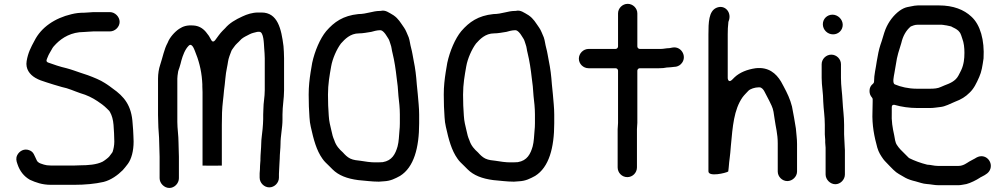

<svg xmlns="http://www.w3.org/2000/svg" viewBox="-20 -766 5114 975"><path d="M657.5 -76C657.5 -93.6 654.9 -118.9 653.5 -138.2C648.4 -231.1 609.9 -276.1 551.7 -316.9L535.5 -329C527 -335.4 519.5 -339.7 512.1 -344.6C489.7 -359.5 455.8 -373 425.8 -384.2L390 -396.1C365.7 -404.2 342.4 -413.2 317.1 -419.8C285.7 -426.8 251.3 -438.6 224.7 -448.3C208.8 -454 219.5 -467.9 222.1 -476C226.8 -489.8 236.7 -503.4 241.8 -513.6C248.2 -526.4 255.5 -534.2 265.2 -543.8C296.8 -575.5 343 -603.5 406 -603.5C418.1 -603.5 438.5 -606.5 454 -606.5H538C564.2 -606.5 587.5 -629.2 587.5 -655C587.5 -680.9 563.9 -704.5 538 -704.5H454C443 -704.5 423.1 -701.5 408 -701.5C384.6 -701.5 365.6 -699.5 342.9 -693.9C258.6 -674 189.1 -627.3 155.1 -559.2C136.7 -525.5 122.3 -497.9 115.3 -455.9C108.7 -415.9 130.8 -387.7 159.3 -370.8C178.8 -359.5 192.3 -355.7 216 -347.9C235.9 -341.2 268 -331.5 293.9 -324.2C327.7 -317.7 356.9 -303.2 387.7 -292.9C421.2 -283.4 449.6 -269.3 474.9 -252.4C491 -241.7 508.7 -229.1 522.8 -214.8L531 -206.7C532.4 -205.5 535.8 -202.8 538.4 -197.3C548.6 -179.5 554.3 -158 556.5 -131.9C558.3 -104.8 560.5 -75.8 560.5 -47C560.5 -26.8 556.3 -8.4 551.9 5C551.5 6 550.8 7.4 550 8.5L535 28.5C530.3 34.8 508.5 51.2 500.6 55.2C470.1 70.4 427.1 73.4 387.4 73.5C378.1 74.1 367.4 74.5 358 74.5H238C223.3 74.5 211.6 72.7 203 69.9L191 65.9C184.8 63.8 172.8 60.6 166.8 48.6C153.3 21.7 151.8 7.5 132.2 -1.7C103.1 -15.3 77 2.1 67.3 22.4C60.1 37.4 62.4 50.8 68.8 67.8C80.6 103.2 101.6 129.7 131.7 146.9C161.8 160.7 194.6 172.5 238 172.5H358C410.7 172.5 463.4 167.7 506.1 157.8C543.5 148.5 578 123.3 603.2 98.2C613.1 88.1 617.4 80.6 629.2 66.2C647.5 41.5 658.5 0.6 658.5 -47C658.5 -56.3 657.5 -66 657.5 -76Z M880.5 -147V-367C880.5 -376.7 882.5 -388.3 883.5 -395C884 -405.9 889.3 -416.1 891 -422.4L896.9 -442.3L900.9 -458.2C908.2 -483.9 919.2 -514.9 938.2 -533.8C954.2 -549.9 965.6 -517.3 969.5 -507.8C988 -463.4 1002.3 -413.6 1006.5 -354.9C1006.5 -354.7 1006.5 -354.3 1006.5 -354C1006.5 -348.7 1007.5 -343.4 1007.5 -338V-327.5C1008.1 -318.8 1008.5 -308 1008.5 -298V74.9C1023.4 75.6 1091.5 75.6 1106.5 74.9L1106.5 -131C1106.5 -152.5 1106.8 -173.6 1107.5 -194.4C1108.9 -235.5 1114.9 -270.1 1117.5 -305.9C1117.6 -306.2 1117.6 -306.6 1117.6 -306.9C1123.3 -343.5 1124.5 -387.9 1132.8 -423.8C1137.3 -442.9 1137.4 -460.4 1145.3 -481.4L1154.3 -505.4C1156.5 -513 1163 -519.2 1168.5 -527.7C1176.9 -541.1 1192.1 -552.3 1198.3 -559.9C1207.8 -571.5 1221.6 -578.8 1234.4 -585.2C1241.3 -588.6 1253.4 -596 1266 -599.1L1280.8 -602.8C1284.5 -603.9 1287.5 -604.5 1291 -604.5H1297C1319.4 -604.5 1319.9 -544.6 1321.5 -522.9L1323.5 -495C1324.1 -486.8 1324.5 -478.3 1324.5 -470V-309C1324.5 -271.2 1317.5 -245.5 1317.5 -211C1317.5 -201.1 1316.5 -191.8 1316.5 -184V-161C1316.5 -153.3 1316.1 -145.2 1315.5 -137L1313.5 -111C1311.8 -88.2 1306.5 -60.2 1306.5 -36C1306.5 -16 1302.5 20.1 1302.5 40V49C1302.5 57.2 1300.5 65.6 1300.5 76C1300.5 87.8 1299.8 101.4 1298.5 113.7V136C1298.5 162.4 1321.2 185.5 1347.5 185.5C1373.8 185.5 1396.5 162.4 1396.5 136V117C1396.5 103.1 1398.5 88.7 1398.5 76C1398.5 61.5 1400.5 51.7 1400.5 40C1400.5 15.3 1404.5 -12.6 1404.5 -34C1404.5 -77.7 1414.5 -117 1414.5 -158V-184C1414.5 -227.7 1422.5 -266.1 1422.5 -307V-470C1422.5 -481 1422.2 -492.3 1421.5 -503.2L1419.6 -531.8C1408.6 -619.2 1390.4 -702.5 1308 -702.5H1291C1261.5 -702.5 1234.4 -693.5 1211.2 -682.6C1176.2 -666.7 1145.4 -648.8 1123.5 -622.9C1123.4 -622.7 1123.1 -622.4 1122.8 -622.2L1109.8 -609.2C1097.2 -596.5 1084.7 -578.1 1073 -562.5C1059.7 -544.8 1051.8 -564.4 1051.8 -564.4C1044.5 -579 1038.6 -588.3 1025.5 -603.9C1008.1 -624.3 987.8 -634.8 963.1 -636.5C929 -639.2 909.9 -632.5 889.9 -619.6C867.1 -604.4 841 -575.1 831.8 -549.7C831.6 -549.3 831.2 -548.5 830.9 -547.9C813.6 -516.7 806.4 -475.6 792.9 -435C786.9 -417.6 782.5 -391.8 782.5 -367L782.5 -182C782.5 -170.1 783.5 -157.3 783.5 -144C783.5 -109.6 788.5 -77.2 788.5 -40C788.5 -20.6 790.5 9.6 790.5 30V139C790.5 164.9 814.1 188.5 840 188.5C865.8 188.5 888.5 165.2 888.5 139V30C888.5 9.5 886.5 -19.2 886.5 -43C886.5 -77.7 880.5 -113.3 880.5 -147Z M1799.6 -694.5C1722.1 -686.5 1677 -654.6 1636.5 -607.9C1605.6 -570.7 1578.3 -506.9 1565.3 -446.7L1557.3 -399C1551.8 -363.1 1547.5 -327.9 1547.5 -286C1547.5 -265.6 1547.8 -245 1548.5 -225.6C1551.2 -186.5 1550.7 -151.9 1558.2 -121.9C1572.6 -57.1 1586.9 -2.7 1617.3 39.9C1627.2 54.7 1638 63.3 1651.8 77.2L1668.8 94.2C1698.9 124.2 1741.7 141.2 1799.2 148.6C1835.7 151.4 1865.4 156.4 1903.6 156.5C1912.7 155.9 1922.5 155.2 1931.2 154.5C1963.7 152.7 1986.3 141 2011.7 127.2C2081.8 83.5 2108.5 -15.5 2108.5 -140V-185C2108.5 -217.9 2104.1 -255.8 2101.5 -287.9L2096.5 -337.9C2093.3 -382.1 2089.1 -417.7 2080.8 -457.5C2076 -481.4 2073.6 -501.2 2067.9 -521.7C2062.1 -543.1 2061.2 -559.5 2055.4 -576.3C2046.7 -595.6 2041.4 -612.4 2031.8 -625.7C2013.5 -651.4 2004.1 -670.6 1978.4 -688.4C1954.6 -702.1 1937.6 -716.5 1913.9 -710.8C1913.2 -710.7 1912 -710.5 1911 -710.5H1909C1872.9 -710.5 1842.8 -694.8 1799.6 -694.5ZM1900 58.5H1884C1862.7 58.5 1833.9 54.6 1810.2 50.4C1796.4 48.9 1774.5 47.2 1758.4 39.2C1742.8 31.4 1731.9 19.9 1721.1 7.9C1704.1 -7.3 1686.4 -25.3 1677.3 -54.6C1670.5 -69.9 1667.3 -81.9 1662.8 -103.3C1657.1 -128.2 1651.2 -148.4 1649.5 -178.1C1646.8 -209.8 1645.5 -249.3 1645.5 -285C1645.5 -340.2 1653.7 -383.4 1661.7 -429.1C1668.5 -468.6 1690.1 -516.7 1711 -544.5C1711.2 -544.7 1711.5 -545.1 1711.7 -545.4C1730.4 -566.1 1758.1 -596.5 1803 -596.5C1823.1 -596.5 1844.4 -601 1865.4 -604.2C1875.8 -607.1 1894 -612.5 1909 -612.5L1911 -612.5C1918 -612.5 1923.6 -608.1 1929.8 -601.8C1939.3 -592.4 1944.3 -580.4 1951 -571.5C1957 -563.5 1959.7 -550.6 1962.7 -542.5C1969.1 -526.5 1969 -511.1 1973.1 -497.3C1983.1 -457 1989.6 -412.6 1994.4 -369.5L1999.4 -329.6C1999.4 -329.4 1999.4 -329.2 1999.5 -329L2003.4 -278.3C2006.9 -250.6 2010.5 -215.9 2010.5 -185L2010.5 -140C2010.5 -127 2009.8 -114 2008.4 -101.7C2006.2 -78.1 2005.6 -47.2 1999 -22.7C1988.1 15.5 1971.2 49.5 1924.1 57.3C1923.6 57.4 1922.7 57.5 1922 57.5C1915.5 57.5 1907.9 58.5 1900 58.5Z M2485.6 -694.5C2408.1 -686.5 2363 -654.6 2322.5 -607.9C2291.6 -570.7 2264.3 -506.9 2251.3 -446.7L2243.3 -399C2237.8 -363.1 2233.5 -327.9 2233.5 -286C2233.5 -265.6 2233.8 -245 2234.5 -225.6C2237.2 -186.5 2236.7 -151.9 2244.2 -121.9C2258.6 -57.1 2272.9 -2.7 2303.3 39.9C2313.2 54.7 2324 63.3 2337.8 77.2L2354.8 94.2C2384.9 124.2 2427.7 141.2 2485.2 148.6C2521.7 151.4 2551.4 156.4 2589.6 156.5C2598.7 155.9 2608.5 155.2 2617.2 154.5C2649.7 152.7 2672.3 141 2697.7 127.2C2767.8 83.5 2794.5 -15.5 2794.5 -140V-185C2794.5 -217.9 2790.1 -255.8 2787.5 -287.9L2782.5 -337.9C2779.3 -382.1 2775.1 -417.7 2766.8 -457.5C2762 -481.4 2759.6 -501.2 2753.9 -521.7C2748.1 -543.1 2747.2 -559.5 2741.4 -576.3C2732.7 -595.6 2727.4 -612.4 2717.8 -625.7C2699.5 -651.4 2690.1 -670.6 2664.4 -688.4C2640.6 -702.1 2623.6 -716.5 2599.9 -710.8C2599.2 -710.7 2598 -710.5 2597 -710.5H2595C2558.9 -710.5 2528.8 -694.8 2485.6 -694.5ZM2586 58.5H2570C2548.7 58.5 2519.9 54.6 2496.2 50.4C2482.4 48.9 2460.5 47.2 2444.4 39.2C2428.8 31.4 2417.9 19.9 2407.1 7.9C2390.1 -7.3 2372.4 -25.3 2363.3 -54.6C2356.5 -69.9 2353.3 -81.9 2348.8 -103.3C2343.1 -128.2 2337.2 -148.4 2335.5 -178.1C2332.8 -209.8 2331.5 -249.3 2331.5 -285C2331.5 -340.2 2339.7 -383.4 2347.7 -429.1C2354.5 -468.6 2376.1 -516.7 2397 -544.5C2397.2 -544.7 2397.5 -545.1 2397.7 -545.4C2416.4 -566.1 2444.1 -596.5 2489 -596.5C2509.1 -596.5 2530.4 -601 2551.4 -604.2C2561.8 -607.1 2580 -612.5 2595 -612.5L2597 -612.5C2604 -612.5 2609.6 -608.1 2615.8 -601.8C2625.3 -592.4 2630.3 -580.4 2637 -571.5C2643 -563.5 2645.7 -550.6 2648.7 -542.5C2655.1 -526.5 2655 -511.1 2659.1 -497.3C2669.1 -457 2675.6 -412.6 2680.4 -369.5L2685.4 -329.6C2685.4 -329.4 2685.4 -329.2 2685.5 -329L2689.4 -278.3C2692.9 -250.6 2696.5 -215.9 2696.5 -185L2696.5 -140C2696.5 -127 2695.8 -114 2694.4 -101.7C2692.2 -78.1 2691.6 -47.2 2685 -22.7C2674.1 15.5 2657.2 49.5 2610.1 57.3C2609.6 57.4 2608.7 57.5 2608 57.5C2601.5 57.5 2593.9 58.5 2586 58.5Z M3336 -517.5H3229C3223.6 -517.5 3216.5 -522.4 3216.5 -530V-698C3216.5 -724.2 3194.1 -746.5 3167.5 -746.5C3140.9 -746.5 3118.5 -724.2 3118.5 -698V-530C3118.5 -524.6 3113.6 -517.5 3106 -517.5H2969C2942.1 -517.5 2919.5 -494.6 2919.5 -468C2919.5 -441.6 2941.9 -419.5 2969 -419.5H3106C3112.8 -419.5 3118.5 -413.8 3118.5 -407V-142C3118.5 -130.8 3116.5 -118 3116.5 -110V84C3116.5 111.3 3138.5 133.5 3165.5 133.5C3192.5 133.5 3214.5 111.3 3214.5 84V-110C3214.5 -120.9 3216.5 -133 3216.5 -142V-407C3216.5 -413.8 3222.2 -419.5 3229 -419.5H3327C3342.5 -419.5 3354.1 -420.5 3366.3 -423.2C3367 -423.4 3368.1 -423.5 3369 -423.5H3372C3382.4 -423.5 3392.5 -425.5 3402.9 -426.4L3413.2 -427.4C3425.7 -430.1 3436.3 -436.6 3444.2 -448.1C3468.1 -482.7 3438.5 -531.7 3396.1 -524.7L3386.1 -522.9C3385 -522.5 3381 -521.5 3378 -521.5C3363.5 -521.5 3349.6 -517.5 3336 -517.5Z M3978 153.5C4004.2 153.5 4027.5 130.8 4027.5 105V-35C4027.5 -62.5 4023.7 -84.5 4021.6 -113.5C4016.6 -142.9 4008.8 -193 4001.8 -225.2C3992.4 -262.8 3977.1 -294.2 3960 -326.1L3946.1 -351.8C3920.7 -393.8 3882.3 -426.8 3817.6 -419.6C3773.8 -413.3 3736.7 -398.1 3711 -374.3C3707.6 -370.4 3701.6 -364.3 3696.2 -359.6C3677.6 -343.3 3675.5 -369 3675.5 -369L3675.5 -593C3675.5 -612.4 3676.4 -634.3 3678.5 -649.9V-652C3678.5 -653.5 3678.9 -655.4 3679.5 -656.9C3698.7 -701.7 3661.2 -745.6 3617.6 -726.1C3579.1 -708.9 3577.5 -652.1 3577.5 -591V104C3577.5 133.8 3666.5 112.6 3677.9 105.1C3677.9 104.9 3679.7 95.7 3680.5 84.1C3683.4 43.3 3687.4 32.4 3691.5 -26C3700.6 -123.6 3706.5 -208.9 3750.9 -272.3C3760.9 -285.6 3771.8 -295.3 3779.6 -304.2C3788.9 -314.9 3814.7 -322.5 3832 -322.5L3837 -322.5C3847.9 -322.5 3857.4 -310.1 3861.1 -302.8C3869.5 -287.3 3877.9 -271.1 3886.3 -254.4C3890.4 -245.4 3894.2 -237.6 3898.2 -229.6C3907.5 -210.8 3910.1 -186.5 3913.4 -162.7C3919.3 -118.6 3929.5 -87.6 3929.5 -38V105C3929.5 131.1 3951.9 153.5 3978 153.5Z M4170.5 -56V-42C4170.5 -33.3 4172.5 -24.7 4172.5 -16L4172.5 120C4172.5 145.9 4196.1 169.5 4222 169.5C4247.8 169.5 4270.5 146.2 4270.5 120V-4C4270.5 -15 4268.5 -27 4268.5 -42C4268.5 -53.7 4266.5 -69.7 4266.5 -84L4266.5 -132C4266.5 -175.6 4260.7 -209 4258.5 -254.5C4257 -291.2 4250.5 -330.2 4250.5 -370V-440C4250.5 -466.2 4228.1 -488.5 4201.5 -488.5C4174.9 -488.5 4152.5 -466.2 4152.5 -440L4152.5 -370C4152.5 -330.5 4160.5 -291.8 4160.5 -250.3C4162.2 -209.6 4168.5 -176 4168.5 -132L4168.5 -84C4168.5 -73.7 4170.5 -64.8 4170.5 -56ZM4158.5 -643C4158.5 -614.8 4181.9 -591.5 4210.5 -591.5C4237.8 -591.5 4259.5 -612.8 4259.5 -640C4259.5 -667.6 4234.9 -691.5 4207.5 -691.5C4180.2 -691.5 4158.5 -670.2 4158.5 -643Z M4691 70.5C4690.2 70.5 4688.9 70.4 4688 70.1C4655.3 62 4623.9 50.4 4597.4 37.2C4596.4 36.7 4595.1 35.8 4594.2 34.8L4553.2 -6.2C4544.7 -14.6 4540.7 -21.5 4534.8 -29.7C4525.9 -42.2 4524.1 -62 4520.8 -79.5C4512.6 -116.9 4506.3 -150.1 4508.5 -197.3V-221C4508.5 -238.1 4523.2 -233.4 4524.4 -233C4557.3 -223.6 4597.7 -217.5 4638 -217.5H4704C4722.4 -217.5 4738.1 -221 4753.9 -222.4C4781 -224.9 4804.5 -239.3 4830.5 -249.7C4860.8 -261 4882.8 -274.4 4903.3 -295C4925.8 -316 4938.4 -343.1 4952.6 -375.1C4964.8 -402 4969 -430.6 4974.6 -469.3C4980.1 -561.9 4958.2 -640.7 4912.5 -681.8C4875.3 -716.7 4821.3 -738.5 4748 -738.5H4641C4629.7 -738.5 4618.6 -736.2 4606.5 -733.7L4586.6 -729.8C4574.3 -727 4560.8 -720.6 4547.4 -710.9C4517.2 -688.3 4492.3 -655.7 4476.6 -617.3C4468.1 -596.2 4460.1 -562.6 4450.8 -537.8C4443 -514.3 4437.4 -485.1 4432.4 -455.2C4427.6 -419 4418.5 -387.6 4418.5 -351C4418.5 -347.9 4416.8 -343.6 4413.7 -341.2C4401.1 -331.3 4395.5 -319.8 4395.5 -304C4395.5 -290.9 4399.6 -280.2 4408.3 -270.3C4410.3 -268.1 4411.5 -265.1 4411.5 -262V-248.8C4410.8 -230.2 4410.5 -214.6 4410.5 -198.7C4407.6 -130 4420 -70.6 4435 -16.4C4442.2 8.3 4452.4 23.4 4465.2 41.7C4473.8 53.5 4487 64.8 4500.1 79.4L4516.8 96.2C4536.8 116.1 4550.5 120.1 4578.3 137.2C4591.8 144.4 4610 150.5 4628.9 154.8C4651.1 160.4 4665.3 167.2 4686.8 168.5C4708 169.8 4724.9 174.5 4745 174.5H4848C4859.2 174.5 4873.6 170.8 4887.6 168.7C4908.3 163.4 4939 148 4955.4 137C4958.8 134.7 4960.6 133.3 4965.1 131.5C4987.1 120.4 5003.4 110.8 5009.5 90.4C5021.1 51.9 4982.1 11.2 4939.4 33.7C4927.1 41.8 4912.7 47.6 4901.6 54.6C4891 61 4871.9 76.5 4848 76.5H4742C4722.9 76.5 4705.2 70.5 4691 70.5ZM4641 -640.5H4761C4767.9 -640.5 4775.8 -638.2 4779 -638C4790.6 -637 4800.2 -633.3 4807.6 -632.4C4809.8 -632.1 4812.3 -631.1 4814.4 -629.3L4830.6 -621.2C4836.4 -618.3 4841.8 -614 4847.1 -609.5C4848.6 -608.2 4850.7 -604.9 4851.8 -603.8C4859.7 -596 4864.2 -575.4 4866.6 -569.8C4874.8 -549.1 4877.5 -523.2 4877.5 -498C4877.5 -482.7 4876.6 -465.5 4874.3 -453.5L4872.3 -443.5C4869.3 -428.7 4863.8 -413.9 4856 -399.5C4850.2 -389 4845.5 -375.9 4833.8 -364.2C4811.5 -341.8 4780.6 -335.8 4758.6 -324.8C4742.8 -316.9 4723.2 -315.5 4704 -315.5H4635C4593.7 -315.5 4553.4 -324.9 4524.1 -337.5C4510 -343.6 4519.6 -380.7 4521.7 -394L4529.6 -439.9C4535.6 -483.4 4545.5 -510 4556.9 -547.2C4564.8 -582.1 4580.5 -611.2 4605 -631.6C4615.1 -635.4 4624.6 -640.5 4641 -640.5Z"/></svg>

Font: Smoothie
Style: Light
Weight: 400
Foundry: Cannot Into Space Fonts
Version: Version 0.8